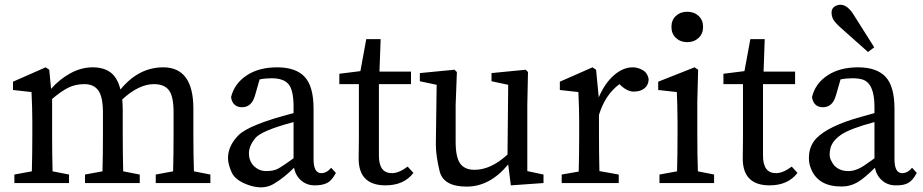

<svg xmlns="http://www.w3.org/2000/svg" viewBox="-20 -777 3917 815"><path d="M800.8 -315.9V-210Q800.8 -113.3 803.2 -49.8L873 -36.1V0H641.1V-36.1L714.8 -49.8Q716.8 -124 716.8 -210V-299.8Q716.8 -368.7 696.8 -394.3Q676.8 -419.9 633.8 -419.9Q569.3 -419.9 499 -355Q501 -332.5 501 -306.2V-210Q501 -126 502.9 -49.8L573.2 -36.1V0H340.8V-36.1L415 -49.8Q417 -124 417 -210V-297.9Q417 -365.7 397.5 -392.8Q377.9 -419.9 338.9 -419.9Q299.8 -419.9 269.3 -404.5Q238.8 -389.2 201.2 -356.9V-210Q201.2 -126 203.1 -49.8L272.9 -36.1V0H41V-36.1L115.2 -49.8Q117.2 -126 117.2 -210V-261.2Q117.2 -315.4 113.8 -386.2L35.2 -395V-430.2L173.8 -491.2L189 -481L196.8 -399.9Q232.9 -440.9 279.1 -466.1Q325.2 -491.2 373 -491.2Q420.9 -491.2 450 -469Q479 -446.8 491.2 -397Q568.4 -491.2 672.9 -491.2Q800.8 -491.2 800.8 -315.9Z M1343.8 -42Q1366.7 -42 1385.7 -64.9L1405.8 -43Q1388.7 -10.7 1368.9 -0.5Q1349.1 9.8 1315.9 9.8Q1282.7 9.8 1258.8 -10.5Q1234.9 -30.8 1228 -64.9Q1184.6 -21.5 1141.4 3.9Q1098.1 29.3 1038.8 9.8Q979.5 -9.8 963.6 -44.9Q947.8 -80.1 947.8 -106Q947.8 -157.2 991.7 -202.4Q1035.6 -247.6 1226.1 -296.9V-324.2Q1226.1 -393.6 1205.1 -419.2Q1184.1 -444.8 1132.8 -444.8Q1106.4 -444.8 1082 -439.9L1062 -370.1Q1047.9 -322.3 1007.8 -321.8Q986.8 -321.8 974.9 -333.5Q962.9 -345.2 960.9 -365.2Q975.1 -422.4 1026.9 -456.8Q1078.6 -491.2 1156.7 -491.2Q1234.9 -491.2 1272.9 -451.2Q1311 -411.1 1311 -314.9V-101.1Q1311 -42 1343.8 -42ZM1055.7 -74.2Q1078.6 -50.8 1109.9 -50.8Q1141.1 -50.8 1160.2 -61Q1179.2 -71.3 1226.1 -105V-258.8Q1087.9 -222.2 1062.3 -189.2Q1036.6 -156.2 1036.6 -126Q1036.6 -95.7 1055.7 -74.2Z M1503.4 -419.9H1420.4V-463.9L1509.8 -475.1L1534.7 -610.8H1595.7L1590.8 -473.1H1724.6V-419.9H1588.4V-116.2Q1588.4 -42 1643.6 -42Q1673.3 -42 1710.4 -69.8L1734.9 -43Q1694.3 9.8 1616.7 9.8Q1502.4 9.8 1502.4 -104L1503.4 -189Z M1914.1 -175.8Q1914.1 -108.9 1933.6 -82.5Q1953.1 -56.2 1994.1 -56.2Q2064 -56.2 2134.3 -121.1L2137.2 -417L2066.4 -432.1V-466.8L2211.4 -481L2221.2 -471.2L2218.3 -331.1V-50.8L2287.1 -36.1V0L2148.4 9.8L2137.2 -79.1Q2059.6 15.1 1960.9 15.1Q1862.3 15.1 1846.2 -50Q1830.1 -115.2 1830.1 -165L1833.5 -417L1762.2 -432.1V-466.8L1909.2 -481L1919.4 -471.2L1914.1 -331.1Z M2522.5 -210Q2522.5 -127 2524.4 -50.8L2606.4 -36.1V0H2364.3V-36.1L2436.5 -48.8Q2438.5 -125 2438.5 -210V-261.2Q2438.5 -315.4 2435.1 -386.2L2356.4 -395V-430.2L2495.1 -491.2L2510.3 -481L2521.5 -363.8Q2547.4 -423.8 2585.9 -457.5Q2624.5 -491.2 2665.5 -491.2Q2687.5 -491.2 2708 -479.5Q2728.5 -467.8 2733.4 -441.9Q2733.4 -417 2716.3 -402.6Q2699.2 -388.2 2669.9 -388.2Q2640.6 -388.2 2609.4 -419.9Q2548.3 -374.5 2522.5 -289.1Z M3011.2 0H2779.3V-36.1L2854 -49.8Q2856 -126 2856 -210V-259.8Q2856 -300.8 2855 -328.4Q2854 -356 2853 -386.2L2773.9 -395V-430.2L2928.2 -491.2L2943.4 -481L2939.9 -345.2V-210Q2939.9 -113.3 2942.4 -49.8L3011.2 -36.1ZM2945.3 -616Q2926.3 -598.1 2897.2 -598.1Q2868.2 -598.1 2849.1 -616Q2830.1 -633.8 2830.1 -662.8Q2830.1 -691.9 2849.1 -709.5Q2868.2 -727.1 2897.2 -727.1Q2926.3 -727.1 2945.3 -709.5Q2964.4 -691.9 2964.4 -662.8Q2964.4 -633.8 2945.3 -616Z M3133.8 -419.9H3050.8V-463.9L3140.1 -475.1L3165 -610.8H3226.1L3221.2 -473.1H3355V-419.9H3218.8V-116.2Q3218.8 -42 3273.9 -42Q3303.7 -42 3340.8 -69.8L3365.2 -43Q3324.7 9.8 3247.1 9.8Q3132.8 9.8 3132.8 -104L3133.8 -189Z M3809.6 -42Q3832.5 -42 3851.6 -64.9L3871.6 -43Q3854.5 -10.7 3834.5 0Q3814.9 10.7 3781.7 9.8Q3748.5 9.8 3724.6 -10.7Q3700.7 -31.2 3693.8 -64.9Q3648.9 -20 3619.1 -2.9Q3589.4 14.2 3555.2 14.6Q3456.1 16.1 3424.3 -56.6Q3413.6 -80.1 3413.6 -106Q3413.6 -157.2 3445.8 -190.4Q3496.6 -242.2 3632.3 -280.3Q3661.6 -288.6 3691.9 -296.9V-324.2Q3691.9 -423.3 3641.1 -439.5Q3623.5 -444.8 3597.7 -444.8Q3571.8 -444.8 3547.9 -439.9L3527.8 -370.1Q3513.7 -322.3 3473.6 -321.8Q3452.6 -321.8 3440.9 -333.5Q3429.2 -345.2 3426.8 -365.2Q3440.9 -422.9 3492.7 -457Q3544.4 -491.2 3622.6 -491.2Q3700.7 -491.2 3738.8 -451.2Q3776.9 -411.1 3776.9 -314.9V-101.1Q3776.9 -42 3809.6 -42ZM3691.9 -258.8Q3588.9 -231.4 3550.3 -205.1Q3512.2 -178.7 3504.9 -147Q3498 -116.2 3505.9 -99.6Q3513.7 -83 3521.5 -74.2Q3544.4 -50.8 3580.6 -50.8Q3616.7 -50.8 3655.8 -79.6Q3670.9 -90.3 3691.9 -105ZM3521 -748Q3532.7 -756.8 3547.4 -756.8Q3577.6 -756.8 3604.5 -712.9L3690.9 -576.2L3664.6 -556.2L3544.4 -663.1Q3522.5 -683.6 3516.1 -696.3Q3509.8 -709 3509.8 -724.1Q3509.8 -739.3 3521 -748Z"/></svg>

Font: SourceSerifPro-Regular
Style: Regular
Weight: 400
Designer: Frank Grießhammer
Foundry: Adobe Systems Incorporated
Version: Version 1.014;PS Version 1.0;hotconv 1.0.73;makeotf.lib2.5.5